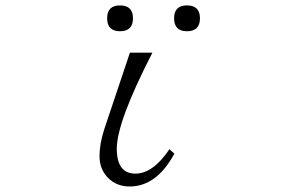

<svg xmlns="http://www.w3.org/2000/svg" viewBox="-20 -716 1040 700"><path d="M453.6 -523.9H535.6Q405.8 -271.5 405.8 -173.8Q405.8 -83 473.6 -83Q537.6 -83 597.7 -171.9L615.7 -155.8Q551.3 -36.1 452.6 -36.1Q404.3 -36.1 372.6 -68.8Q342.8 -100.6 342.8 -146Q342.8 -191.4 359.9 -244.1ZM417.5 -696.3Q464.8 -696.3 464.8 -649.4Q464.8 -602.1 417.5 -602.1Q370.6 -602.1 370.6 -649.4Q370.6 -696.3 417.5 -696.3ZM661.6 -696.3Q709 -696.3 709 -649.4Q709 -602.1 661.6 -602.1Q614.7 -602.1 614.7 -649.4Q614.7 -696.3 661.6 -696.3Z"/></svg>

Font: I.Ming
Style: Regular
Weight: 400
Designer: Ichiten Fonts Project
Version: Version 6.11; Dec 27, 2019